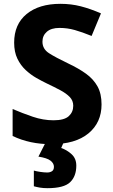

<svg xmlns="http://www.w3.org/2000/svg" viewBox="-20 -744 591 1004"><path d="M511 -198Q511 -103 442.5 -46.5Q374 10 248 10Q135 10 46 -33V-174Q97 -152 151.5 -133.5Q206 -115 260 -115Q316 -115 339.5 -136.5Q363 -158 363 -191Q363 -218 344.5 -237Q326 -256 295 -272.5Q264 -289 224 -308Q199 -320 170 -336.5Q141 -353 114.5 -377.5Q88 -402 71 -437Q54 -472 54 -521Q54 -617 119 -670.5Q184 -724 296 -724Q352 -724 402.5 -711Q453 -698 508 -674L459 -556Q410 -576 371 -587Q332 -598 291 -598Q248 -598 225 -578Q202 -558 202 -526Q202 -488 236 -466Q270 -444 337 -412Q392 -386 430.5 -358Q469 -330 490 -292Q511 -254 511 -198ZM379 122Q379 178 346.5 209Q314 240 228 240Q206 240 188.5 237Q171 234 157 230V148Q171 152 191.5 155Q212 158 227 158Q241 158 251.5 151.5Q262 145 262 128Q262 110 244 96Q226 82 181 75L219 0H313L300 30Q330 40 354.5 62.5Q379 85 379 122Z"/></svg>

Font: Noto Sans Ol Chiki
Style: Bold
Weight: 700
Designer: Monotype Design Team, Lewis McGuffie
Foundry: Monotype Imaging Inc.
Version: Version 2.003; ttfautohint (v1.8.4.7-5d5b)